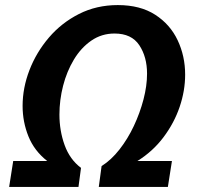

<svg xmlns="http://www.w3.org/2000/svg" viewBox="-20 -736 797 756"><path d="M16 0 32 -102H166Q115 -142 92 -199Q69 -256 69 -319Q69 -390 96 -460Q123 -530 172.5 -588Q222 -646 291 -681Q360 -716 444 -716Q532 -716 591 -678Q650 -640 679.5 -577.5Q709 -515 709 -442Q709 -379 687.5 -315.5Q666 -252 624 -196Q582 -140 521 -102H657L641 0H369L380 -82Q418 -106 450.5 -147.5Q483 -189 507 -240Q531 -291 545 -344.5Q559 -398 559 -446Q559 -512 528.5 -558Q498 -604 431 -604Q380 -604 339.5 -576Q299 -548 271 -501.5Q243 -455 228.5 -398.5Q214 -342 214 -285Q214 -221 234.5 -164.5Q255 -108 299 -75L289 0Z"/></svg>

Font: Bitter
Style: Bold Italic
Weight: 700
Italic angle: -9°
Designer: Sol Matas, and Bitter project Authors
Foundry: Sol Matas
Version: Version 2.001